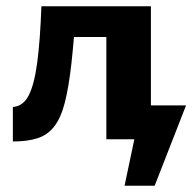

<svg xmlns="http://www.w3.org/2000/svg" viewBox="-20 -444 613 612"><path d="M426 6V-108H573L509 6ZM377 148 431 -108H573L473 148ZM21 7V-103Q53 -105 71 -139Q89 -173 98.5 -243.5Q108 -314 112 -424H223Q216 -316 207.5 -240.5Q199 -165 186.5 -116.5Q174 -68 153 -41Q132 -14 100 -3.5Q68 7 21 7ZM319 0V-424H461V0ZM186 -326V-424H378V-326Z"/></svg>

Font: Ysabeau Office ExtraBold
Style: Regular
Weight: 800
Designer: Christian Thalmann (Catharsis Fonts)
Version: Version 2.001;gftools[0.9.30]; featfreeze: tnum,lnum,ss02